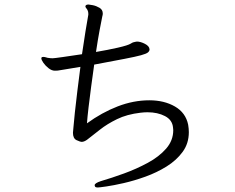

<svg xmlns="http://www.w3.org/2000/svg" viewBox="-20 -788 1040 850"><path d="M642 -569Q642 -562 635 -556Q628 -550 604.5 -543.5Q581 -537 531.5 -527.5Q482 -518 397 -502Q390 -453 383.5 -404Q377 -355 372 -312.5Q367 -270 365 -242Q431 -290 501 -317Q571 -344 641 -344Q707 -344 754.5 -316.5Q802 -289 813 -236Q816 -218 816 -203Q816 -153 788.5 -115.5Q761 -78 717.5 -51Q674 -24 624 -6Q574 12 528 22.5Q482 33 450.5 37.5Q419 42 413 42Q401 42 400 36Q400 35 399.5 34Q399 33 399 32Q399 23 426 14Q474 0 529 -20Q584 -40 634 -67Q684 -94 715.5 -130Q747 -166 747 -212Q747 -215 746.5 -217.5Q746 -220 746 -223Q743 -257 710.5 -274Q678 -291 633 -291Q626 -291 618 -290.5Q610 -290 602 -289Q542 -282 498 -260.5Q454 -239 422.5 -214Q391 -189 365 -169Q352 -160 342 -160Q335 -160 319 -167.5Q303 -175 303 -200Q303 -206 304 -212Q305 -218 305 -223Q307 -248 311.5 -290.5Q316 -333 322.5 -385.5Q329 -438 336 -492Q285 -484 263.5 -480Q242 -476 235.5 -475.5Q229 -475 223 -475Q209 -475 195 -486Q181 -497 172 -510Q163 -523 163 -530Q163 -532 164.5 -534Q166 -536 172 -536Q177 -536 182 -534.5Q187 -533 191 -532Q198 -531 203 -530.5Q208 -530 213 -530Q219 -530 258 -535.5Q297 -541 343 -548Q351 -603 358.5 -649.5Q366 -696 371 -723V-727Q371 -736 368 -742Q366 -747 362 -751.5Q358 -756 358 -760Q358 -761 358.5 -761.5Q359 -762 359 -763Q362 -768 372 -768Q376 -768 391 -765Q406 -762 420.5 -753.5Q435 -745 435 -728Q435 -725 434.5 -722Q434 -719 433 -716Q429 -697 421 -654.5Q413 -612 405 -558Q458 -567 502 -577Q546 -587 559 -595Q565 -599 569.5 -600.5Q574 -602 580 -603Q582 -603 583.5 -603.5Q585 -604 586 -604Q602 -604 621.5 -594Q641 -584 642 -570Z"/></svg>

Font: Moon Stars Kai T HW
Style: Regular
Weight: 400
Designer: GuiWonder
Version: Version 1.101